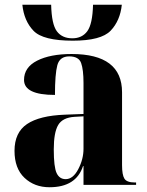

<svg xmlns="http://www.w3.org/2000/svg" viewBox="-20 -777 619 807"><path d="M188 10Q300 10 329 -79H331V0H552V-10H547Q513 -10 503 -26Q493 -42 493 -83V-389Q493 -550 281 -550Q191 -550 136 -522Q81 -494 81 -441Q81 -378 211 -378Q211 -466 221 -503Q231 -540 271 -540Q311 -540 321 -512Q331 -484 331 -428V-298L253 -295Q146 -291 93.5 -255.5Q41 -220 41 -143Q41 -69 83 -29.5Q125 10 188 10ZM256 -24Q230 -24 218 -49.5Q206 -75 206 -149Q206 -220 224.5 -251.5Q243 -283 294 -286L331 -288V-152Q331 -108 309 -66Q287 -24 256 -24ZM286 -606Q405 -606 445 -648Q485 -690 492 -757H371Q369 -676 347 -646Q325 -616 284 -616Q241 -616 219 -645.5Q197 -675 195 -757H74Q81 -689 121 -647.5Q161 -606 286 -606Z"/></svg>

Font: Noto Serif Display SemiCondensed Extra
Style: Regular
Weight: 800
Width: 4
Designer: Monotype Design Team
Foundry: Monotype Imaging Inc.
Version: Version 1.900